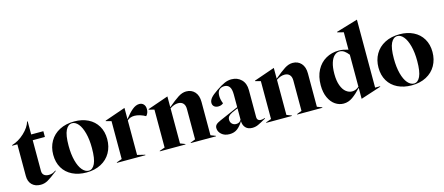

<svg xmlns="http://www.w3.org/2000/svg" viewBox="-52 -1366 4543 1966"><g transform="rotate(-15 2220.0 -382.5)"><path d="M69 -111V-447H15V-453Q87 -474 148 -531Q209 -588 226 -647H232V-508H361V-447H232V-121Q232 -92 250 -76.5Q268 -61 301 -61Q321 -61 338 -67Q355 -73 375 -87L379 -82Q305 -24 269.5 -4.5Q234 15 195 15Q137 15 103 -18.5Q69 -52 69 -111Z M396 -248Q396 -328 432 -390.5Q468 -453 535 -488Q602 -523 692 -523Q774 -523 837.5 -491.5Q901 -460 936.5 -400.5Q972 -341 972 -261Q972 -181 936.5 -118Q901 -55 834.5 -20Q768 15 680 15Q596 15 531.5 -16.5Q467 -48 431.5 -107.5Q396 -167 396 -248ZM707 3Q748 3 772.5 -48.5Q797 -100 797 -212Q797 -303 779 -371Q761 -439 731 -475Q701 -511 666 -511Q623 -511 597.5 -460Q572 -409 572 -297Q572 -206 590 -138Q608 -70 639 -33.5Q670 3 707 3Z M1005 -5 1062 -25V-427L1005 -442V-447L1224 -523H1225V-404Q1268 -460 1306 -491.5Q1344 -523 1381 -523Q1409 -523 1426.5 -504Q1444 -485 1444 -452Q1444 -410 1418 -384Q1393 -399 1361 -409Q1329 -419 1301 -419Q1255 -419 1225 -391V-25L1307 -5V0H1005Z M1460 -5 1517 -25V-427L1460 -442V-447L1679 -523H1680V-409Q1749 -467 1792.5 -495Q1836 -523 1878 -523Q1934 -523 1968.5 -485Q2003 -447 2003 -378V-25L2055 -5V0H1788V-5L1840 -25V-347Q1840 -387 1820.5 -407.5Q1801 -428 1767 -428Q1725 -428 1680 -397V-25L1732 -5V0H1460Z M2080 -80Q2080 -101 2093.5 -115.5Q2107 -130 2144 -146L2342 -232V-365Q2342 -424 2323 -449Q2304 -474 2269 -474Q2236 -474 2215 -454Q2194 -434 2194 -392Q2194 -351 2212 -308Q2190 -289 2158 -289Q2131 -289 2114.5 -303.5Q2098 -318 2098 -342Q2098 -368 2119.5 -394Q2141 -420 2195 -456Q2250 -493 2285.5 -508Q2321 -523 2357 -523Q2421 -523 2462 -482Q2503 -441 2503 -370V-81Q2503 -64 2514 -53.5Q2525 -43 2543 -43Q2554 -43 2565 -45.5Q2576 -48 2587 -52V-46Q2529 -13 2500 0Q2471 13 2438 13Q2393 13 2368 -13.5Q2343 -40 2342 -84Q2315 -38 2281 -11.5Q2247 15 2197 15Q2144 15 2112 -13.5Q2080 -42 2080 -80ZM2289 -68Q2309 -68 2322 -77Q2335 -86 2342 -100V-220L2282 -194Q2253 -180 2240.5 -165Q2228 -150 2228 -128Q2228 -102 2245 -85Q2262 -68 2289 -68Z M2588 -5 2645 -25V-427L2588 -442V-447L2807 -523H2808V-409Q2877 -467 2920.5 -495Q2964 -523 3006 -523Q3062 -523 3096.5 -485Q3131 -447 3131 -378V-25L3183 -5V0H2916V-5L2968 -25V-347Q2968 -387 2948.5 -407.5Q2929 -428 2895 -428Q2853 -428 2808 -397V-25L2860 -5V0H2588Z M3226 -227Q3226 -319 3261.5 -386Q3297 -453 3358.5 -488Q3420 -523 3495 -523Q3522 -523 3544 -518.5Q3566 -514 3595 -506V-690L3529 -707V-712L3757 -780H3758V-60H3811V-55L3596 15H3595V-101Q3546 -48 3501.5 -16.5Q3457 15 3406 15Q3359 15 3318 -12.5Q3277 -40 3251.5 -95Q3226 -150 3226 -227ZM3522 -83Q3561 -83 3595 -113V-452Q3574 -479 3551.5 -495.5Q3529 -512 3500 -512Q3471 -512 3446 -489.5Q3421 -467 3406 -420Q3391 -373 3391 -302Q3391 -229 3409.5 -179.5Q3428 -130 3458 -106.5Q3488 -83 3522 -83Z M3844 -248Q3844 -328 3880 -390.5Q3916 -453 3983 -488Q4050 -523 4140 -523Q4222 -523 4285.5 -491.5Q4349 -460 4384.5 -400.5Q4420 -341 4420 -261Q4420 -181 4384.5 -118Q4349 -55 4282.5 -20Q4216 15 4128 15Q4044 15 3979.5 -16.5Q3915 -48 3879.5 -107.5Q3844 -167 3844 -248ZM4155 3Q4196 3 4220.5 -48.5Q4245 -100 4245 -212Q4245 -303 4227 -371Q4209 -439 4179 -475Q4149 -511 4114 -511Q4071 -511 4045.5 -460Q4020 -409 4020 -297Q4020 -206 4038 -138Q4056 -70 4087 -33.5Q4118 3 4155 3Z"/></g></svg>

Font: Nyght Serif Bold
Style: Regular
Weight: 700
Designer: Maksym Kobuzan
Version: Version 0.410